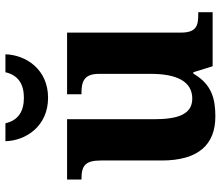

<svg xmlns="http://www.w3.org/2000/svg" viewBox="-73 -730 813 707"><g transform="rotate(-90 333.5 -376.5)"><path d="M327 -606C432 -606 485 -688 487 -763H421C410 -715 376 -695 327 -695C278 -695 244 -715 233 -763H167C169 -688 222 -606 327 -606ZM258 10C321 10 376 -2 416 -71H421L443 0H642V-53H634C595 -53 567 -58 567 -116V-536H340V-483H343C382 -483 415 -477 415 -419V-227C415 -134 388 -75 324 -75C265 -75 248 -130 248 -216V-536H26V-483H28C76 -483 96 -470 96 -412V-188C96 -53 154 10 258 10Z"/></g></svg>

Font: Noto Serif Test
Style: Bold
Weight: 700
Version: Version 1.000